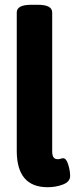

<svg xmlns="http://www.w3.org/2000/svg" viewBox="-20 -774 313 802"><path d="M50 -144V-722Q50 -754 110 -754H138Q198 -754 198 -722V-142Q198 -125 203.5 -117Q209 -109 222 -109Q226 -109 233 -111Q240 -113 244 -113Q257 -113 265 -86.5Q273 -60 273 -39Q273 -15 243.5 -3.5Q214 8 179 8Q50 8 50 -144Z"/></svg>

Font: Asap Condensed
Style: Bold
Weight: 700
Designer: Pablo Cosgaya
Foundry: Omnibus-Type
Version: Version 1.010; ttfautohint (v1.8)